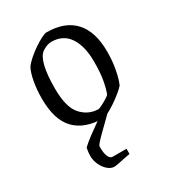

<svg xmlns="http://www.w3.org/2000/svg" viewBox="-167 -549 782 867"><g transform="rotate(-30 224.0 -115.5)"><path d="M239 9Q145 9 94 -42.5Q43 -94 43 -206Q43 -252 50.5 -293Q58 -334 70 -356Q80 -371 100 -388.5Q120 -406 142 -421Q164 -436 183 -445.5Q202 -455 210 -455Q306 -455 355.5 -401Q405 -347 405 -243Q405 -193 396.5 -149.5Q388 -106 377 -82Q368 -71 349 -55.5Q330 -40 308 -25Q286 -10 267 -0.5Q248 9 239 9ZM241 -37Q248 -38 262.5 -45.5Q277 -53 290.5 -61.5Q304 -70 307 -74Q316 -95 323.5 -134Q331 -173 331 -234Q331 -314 300 -360.5Q269 -407 208 -407Q185 -407 160 -390Q139 -376 128 -332.5Q117 -289 117 -216Q117 -118 153 -78Q189 -38 241 -37ZM174 224Q156 224 139.5 209.5Q123 195 113 173Q103 151 103 128Q103 120 104 109.5Q105 99 108 86Q126 69 152 49.5Q178 30 204 12Q230 -6 249 -19L266 0Q245 21 220.5 44.5Q196 68 178.5 86.5Q161 105 161 111Q160 143 167.5 162Q175 181 190 181H261V208Q253 209 234.5 213Q216 217 198 220.5Q180 224 174 224Z"/></g></svg>

Font: Grenze Gotisch Light
Style: Regular
Weight: 300
Designer: Renata Polastri
Foundry: Omnibus-Type
Version: Version 1.001